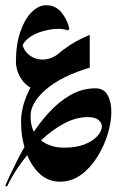

<svg xmlns="http://www.w3.org/2000/svg" viewBox="-41 -349 463 730"><path d="M-14.6 360.8 -21 356.9Q-4.9 320.3 18.8 272.2Q42.5 224.1 73.2 174.3Q104 124.5 142.1 82Q180.2 39.6 225.3 13.2Q270.5 -13.2 322.3 -13.2Q353.5 -13.2 367.9 12.2Q382.3 37.6 382.3 75.7Q382.3 115.2 368.4 161.1Q354.5 207 328.6 248.3Q302.7 289.6 266.8 315.7Q231 341.8 187 341.8Q141.1 341.8 107.9 309.8Q74.7 277.8 56.9 225.8Q39.1 173.8 39.1 114.3Q39.1 66.9 59.1 17.6Q79.1 -31.7 115 -77.1Q150.9 -122.6 198.2 -158.7Q245.6 -194.8 300.3 -216.3V-91.8Q191.9 -59.1 133.5 -8.8Q75.2 41.5 75.2 92.3Q75.2 151.4 111.3 181.9Q147.5 212.4 203.1 212.4Q249.5 212.4 281.5 199.5Q313.5 186.5 329.8 167.7Q346.2 148.9 346.2 131.8Q346.2 117.2 333 106.7Q319.8 96.2 292.5 96.2Q248 96.2 202.1 120.8Q156.2 145.5 114.3 185.3Q72.3 225.1 38.8 271.5Q5.4 317.9 -14.6 360.8ZM90.8 -7.8Q64 -19 48.3 -37.8Q32.7 -56.6 26.1 -77.1Q19.5 -97.7 19.5 -112.3Q19.5 -180.7 36.6 -229.2Q53.7 -277.8 80.1 -303.5Q106.4 -329.1 134.3 -329.1Q170.4 -329.1 192.9 -301.5Q215.3 -273.9 222.7 -239.7L217.8 -233.4Q202.1 -239.3 181.2 -239.3Q155.3 -239.3 125.5 -231.4Q95.7 -223.6 72.3 -207.8Q48.8 -191.9 40.5 -167L43 -189Q45.9 -160.2 68.4 -141.4Q90.8 -122.6 120.6 -122.6Q153.8 -122.6 181.2 -145Z"/></svg>

Font: Lateef
Style: Bold
Weight: 700
Designer: SIL International
Foundry: SIL International
Version: Version 4.200